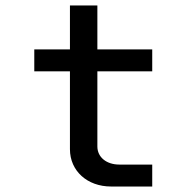

<svg xmlns="http://www.w3.org/2000/svg" viewBox="-20 -680 700 700"><path d="M385 0H535V-80H415C368 -80 335 -107 335 -146V-420H535V-500H335V-660H235V-500H105V-420H235V-136C235 -57 298 0 385 0Z"/></svg>

Font: Uncut Plan8
Style: Regular
Weight: 400
Designer: Kasper Nordkvist
Foundry: UNCUT.wtf
Version: Version 1.002;Glyphs 3.1.2 (3151)